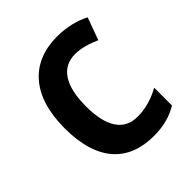

<svg xmlns="http://www.w3.org/2000/svg" viewBox="-160 -660 778 778"><g transform="rotate(-45 228.5 -271.5)"><path d="M280 10C337 10 382 -3 419 -26V-128C380 -106 336 -92 288 -92C212 -92 170 -151 170 -269C170 -389 211 -451 289 -451C324 -451 361 -439 395 -424L430 -520C393 -540 342 -553 287 -553C140 -553 46 -457 46 -268C46 -77 136 10 280 10Z"/></g></svg>

Font: Noto Sans Thai Looped SemiCondensed SemiBold
Style: Regular
Weight: 600
Width: 4
Designer: Sasikarn Vongin, Ben Mitchell
Foundry: The Fontpad Ltd
Version: Version 1.001